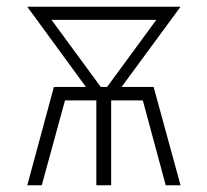

<svg xmlns="http://www.w3.org/2000/svg" viewBox="-20 -550 616 570"><path d="M61 0H104L173 -252H266V0H310V-252H404L472 0H516L436 -292H341L516 -530H61L235 -292H140ZM279 -292 133 -491H444L298 -292Z"/></svg>

Font: Iosevka Sparkle Extralight
Style: Regular
Weight: 200
Designer: Belleve Invis
Foundry: Belleve Invis
Version: Version 4.5.0; ttfautohint (v1.8.3)